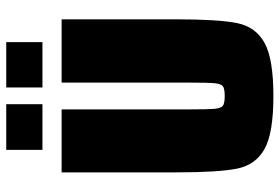

<svg xmlns="http://www.w3.org/2000/svg" viewBox="-164 -746 918 631"><g transform="rotate(-90 295.5 -431.0)"><path d="M44 -313V-688H251V-270Q251 -206 253 -185Q255 -164 263 -158Q271 -152 295 -152Q319 -152 327 -158Q335 -164 337 -185Q339 -206 339 -270V-688H547V-313Q547 -172 534.5 -111Q522 -50 469.5 -21Q417 8 295 8Q173 8 121 -21Q69 -50 56.5 -110.5Q44 -171 44 -313ZM118 -751V-870H268V-751ZM323 -751V-870H472V-751Z"/></g></svg>

Font: Saira Semi Condensed Black
Style: Regular
Weight: 900
Width: 4
Designer: Hector Gatti with collaboration of the Omnibus-Type team
Foundry: Omnibus-Type
Version: Version 1.001; ttfautohint (v1.8)